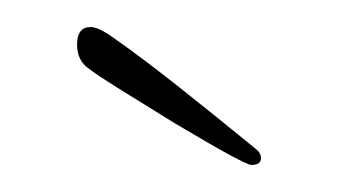

<svg xmlns="http://www.w3.org/2000/svg" viewBox="-20 -422 261 142"><path d="M166 -300Q161 -300 109 -331Q83 -347 67 -357Q51 -367 46 -371Q37 -377 37 -389Q37 -402 47 -402Q53 -402 64 -394Q84 -380 110 -359.5Q136 -339 169 -312Q173 -309 173 -305Q173 -300 166 -300Z"/></svg>

Font: Alex Brush
Style: Regular
Weight: 400
Designer: Robert E. Leuschke
Foundry: Robert E. Leuschke
Version: Version 1.111; ttfautohint (v1.8.4.7-5d5b)